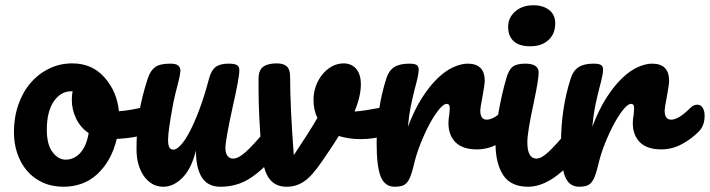

<svg xmlns="http://www.w3.org/2000/svg" viewBox="-20 -708 2699 730"><path d="M558 -307Q571 -307 578 -294Q585 -281 585 -261Q585 -213 556 -204Q496 -183 424 -180Q404 -96 349 -45Q321 -20 289 -9Q257 2 222 2Q177 2 141.5 -14.5Q106 -31 82 -59.5Q58 -88 45.5 -125.5Q33 -163 33 -205Q33 -262 50 -310.5Q67 -359 97 -393.5Q127 -428 167.5 -447.5Q208 -467 255 -467Q330 -467 377 -414Q425 -360 432 -285Q477 -288 544 -305Q554 -307 558 -307ZM230 -101Q262 -101 285.5 -127Q309 -153 317 -202Q286 -223 269.5 -257Q253 -291 253 -329Q253 -344 256 -361H251Q211 -361 184.5 -322.5Q158 -284 158 -214Q158 -159 179.5 -130Q201 -101 230 -101Z M601 2Q578 2 559.5 -8.5Q541 -19 527.5 -38Q514 -57 506.5 -83Q499 -109 499 -140Q499 -215 509 -277.5Q519 -340 542 -410Q552 -440 570 -453Q588 -466 627 -466Q649 -466 657.5 -459Q666 -452 666 -438Q666 -434 663.5 -420.5Q661 -407 655 -384Q650 -365 646 -348.5Q642 -332 639 -317Q629 -264 624 -229Q619 -194 619 -177Q619 -156 624 -147.5Q629 -139 640 -139Q651 -139 667 -156Q683 -173 701 -207Q719 -241 738 -291.5Q757 -342 775 -410Q783 -440 799.5 -453Q816 -466 849 -466Q872 -466 881 -460.5Q890 -455 890 -440Q890 -413 865 -303Q851 -239 844 -199.5Q837 -160 837 -145Q837 -126 845 -115.5Q853 -105 866 -105Q886 -105 913.5 -129.5Q941 -154 987 -209Q999 -223 1014 -223Q1027 -223 1034.5 -211Q1042 -199 1042 -178Q1042 -138 1023 -116Q980 -62 930.5 -30Q881 2 818 2Q770 2 747.5 -33.5Q725 -69 725 -136Q708 -67 674 -32.5Q640 2 601 2Z M1456 -304Q1458 -305 1466 -305Q1497 -305 1497 -268Q1497 -237 1485 -219.5Q1473 -202 1449 -194Q1402 -179 1351 -179Q1307 -179 1268 -191Q1254 -168 1237.5 -143.5Q1221 -119 1204 -94Q1184 -65 1167.5 -46.5Q1151 -28 1135 -17.5Q1119 -7 1103 -2.5Q1087 2 1069 2Q1027 2 1004 -28.5Q981 -59 975 -128Q963 -267 963 -373V-408Q963 -441 980.5 -454Q998 -467 1032 -467Q1058 -467 1070.5 -455.5Q1083 -444 1083 -417Q1083 -359 1086.5 -285Q1090 -211 1097 -118Q1127 -163 1149.5 -198.5Q1172 -234 1187 -260Q1172 -288 1172 -329Q1172 -355 1180.5 -379.5Q1189 -404 1204.5 -423.5Q1220 -443 1241 -455Q1262 -467 1287 -467Q1316 -467 1334 -446.5Q1352 -426 1352 -387Q1352 -342 1328 -284Q1347 -285 1372 -289Q1397 -293 1429 -299Z M1481 2Q1443 2 1427.5 -36.5Q1412 -75 1412 -163Q1412 -295 1449 -410Q1458 -439 1478.5 -452.5Q1499 -466 1536 -466Q1556 -466 1564 -461Q1572 -456 1572 -442Q1572 -425 1557 -370Q1552 -350 1548 -332.5Q1544 -315 1541 -300Q1538 -285 1535.5 -266.5Q1533 -248 1531 -226Q1556 -292 1585.5 -337.5Q1615 -383 1645 -411.5Q1675 -440 1704.5 -453Q1734 -466 1758 -466Q1823 -466 1823 -401Q1823 -387 1814 -338Q1810 -318 1808 -305.5Q1806 -293 1806 -288Q1806 -253 1831 -253Q1859 -253 1903 -297Q1916 -310 1930 -310Q1943 -310 1950.5 -298.5Q1958 -287 1958 -268Q1958 -232 1938 -210Q1910 -181 1872.5 -160.5Q1835 -140 1793 -140Q1739 -140 1712 -167Q1685 -194 1685 -240Q1685 -255 1688 -270Q1689 -280 1689.5 -286.5Q1690 -293 1690 -297Q1690 -313 1679 -313Q1668 -314 1651 -294Q1634 -274 1615.5 -240.5Q1597 -207 1579.5 -163.5Q1562 -120 1552 -75Q1546 -51 1540 -36Q1534 -21 1526 -12.5Q1518 -4 1507 -1Q1496 2 1481 2Z M1996 -532Q1954 -532 1933 -551.5Q1912 -571 1912 -606Q1912 -641 1939 -664.5Q1966 -688 2008 -688Q2045 -688 2068 -670Q2091 -652 2091 -619Q2091 -579 2065 -555.5Q2039 -532 1996 -532ZM1988 2Q1922 2 1893 -42.5Q1864 -87 1864 -163Q1864 -186 1867 -214.5Q1870 -243 1875 -278Q1887 -348 1905 -410Q1914 -442 1929 -454Q1944 -466 1977 -466Q2028 -466 2028 -432Q2028 -405 2009 -316Q1985 -206 1985 -167Q1985 -105 2020 -105Q2038 -105 2065 -130Q2092 -155 2137 -209Q2149 -223 2164 -223Q2177 -223 2184.5 -211Q2192 -199 2192 -178Q2192 -138 2173 -116Q2123 -55 2077 -26.5Q2031 2 1988 2Z M2182 2Q2144 2 2128.5 -36.5Q2113 -75 2113 -163Q2113 -295 2150 -410Q2159 -439 2179.5 -452.5Q2200 -466 2237 -466Q2257 -466 2265 -461Q2273 -456 2273 -442Q2273 -425 2258 -370Q2253 -350 2249 -332.5Q2245 -315 2242 -300Q2239 -285 2236.5 -266.5Q2234 -248 2232 -226Q2257 -292 2286.5 -337.5Q2316 -383 2346 -411.5Q2376 -440 2405.5 -453Q2435 -466 2459 -466Q2524 -466 2524 -401Q2524 -387 2515 -338Q2511 -318 2509 -305.5Q2507 -293 2507 -288Q2507 -253 2532 -253Q2560 -253 2604 -297Q2617 -310 2631 -310Q2644 -310 2651.5 -298.5Q2659 -287 2659 -268Q2659 -232 2639 -210Q2611 -181 2573.5 -160.5Q2536 -140 2494 -140Q2440 -140 2413 -167Q2386 -194 2386 -240Q2386 -255 2389 -270Q2390 -280 2390.5 -286.5Q2391 -293 2391 -297Q2391 -313 2380 -313Q2369 -314 2352 -294Q2335 -274 2316.5 -240.5Q2298 -207 2280.5 -163.5Q2263 -120 2253 -75Q2247 -51 2241 -36Q2235 -21 2227 -12.5Q2219 -4 2208 -1Q2197 2 2182 2Z"/></svg>

Font: Lebkuchenwelt
Style: Regular
Weight: 400
Designer: Vernon Adams
Foundry: Gereon Berster
Version: Version 1.000;PS 001.001;hotconv 1.0.56 